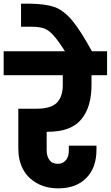

<svg xmlns="http://www.w3.org/2000/svg" viewBox="-37 -1020 608 1049"><path d="M223 -300C223 -300 223 -300 223 -300C309 -300 371 -323 408 -369C445 -414 463 -477 463 -556C463 -556 463 -609 463 -609C463 -609 548 -609 548 -609C548 -609 548 -740 548 -740C548 -740 -17 -740 -17 -740C-17 -740 -17 -609 -17 -609C-17 -609 306 -609 306 -609C306 -609 306 -556 306 -556C306 -556 306 -556 306 -556C306 -513 295 -481 274 -459C252 -437 215 -426 164 -426C164 -426 63 -426 63 -426C63 -426 63 -208 63 -208C63 -208 63 -208 63 -208C63 -167 71 -130 88 -97C105 -64 130 -39 163 -20C196 -1 235 9 282 9C282 9 282 9 282 9C347 9 398 -10 435 -48C472 -86 490 -137 490 -201C490 -201 490 -224 490 -224C490 -224 339 -224 339 -224C339 -224 339 -196 339 -196C339 -196 339 -196 339 -196C339 -175 334 -158 323 -145C312 -132 298 -125 279 -125C279 -125 279 -125 279 -125C258 -125 243 -132 233 -146C223 -159 218 -177 218 -200C218 -200 218 -300 218 -300C218 -300 223 -300 223 -300Z M468 -735C468 -735 468 -735 468 -735C424 -815 387 -873 356 -910C325 -946 293 -970 260 -982C227 -993 183 -999 127 -1000C127 -1000 78 -1000 78 -1000C78 -1000 78 -874 78 -874C78 -874 130 -874 130 -874C130 -874 130 -874 130 -874C161 -874 186 -871 204 -865C221 -858 238 -846 255 -827C272 -808 294 -778 321 -735C321 -735 468 -735 468 -735Z"/></svg>

Font: Girnar Poppins
Style: Bold
Weight: 500
Designer: Ninad Kale (Devanagari), Jonny Pinhorn (Latin)
Foundry: Indian Type Foundry
Version: ""